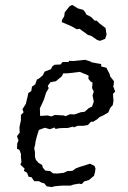

<svg xmlns="http://www.w3.org/2000/svg" viewBox="-20 -750 522 780"><path d="M219 5 200 7 191 10 170 7 160 -5 149 -8 138 -14H119L108 -30L96 -32L90 -48L77 -56L80 -65L63 -81L67 -92L65 -113V-125L59 -141L49 -146L50 -167L55 -179L49 -197L60 -211L59 -233L65 -262V-283L76 -294L71 -306L85 -328L88 -341L92 -357L95 -372L107 -380L110 -398L123 -407L130 -427L137 -430L154 -444L161 -459L187 -469L193 -481L202 -487L226 -488L234 -498H259L260 -503L277 -502L307 -505L326 -507L348 -500L352 -497L378 -492L391 -490V-480L412 -475L425 -450L428 -439L443 -420L442 -407L440 -399L448 -378L439 -369L441 -340L438 -323L428 -312L420 -293L401 -282L384 -274L374 -265L358 -255L350 -256L337 -242L319 -239H296L278 -232V-236L255 -230H237L220 -229L206 -226L201 -232L183 -225L162 -231L151 -227L138 -222L134 -210L129 -193L124 -173L123 -163L119 -148L122 -132V-113L126 -100L137 -88L151 -80L154 -69L164 -57L184 -55L195 -46L213 -45L239 -48L254 -55L274 -56L288 -66L307 -73L311 -74L324 -78L346 -85L364 -76L368 -65L366 -51L362 -36L342 -19L322 -13L312 -2L301 -4L278 0L267 4H235ZM143 -279 173 -281 189 -277 203 -283 239 -281 246 -278 265 -286 282 -285 308 -294 324 -296 341 -311 354 -317 361 -337 356 -363 361 -378 354 -392 356 -414 348 -419 339 -430 340 -443 304 -458 254 -452H237L231 -440L207 -420L185 -416L174 -401L178 -392L167 -373L159 -347L151 -329L142 -310ZM386 -584 374 -588 373 -589 363 -596 357 -600 349 -605 337 -608 327 -616 311 -627 304 -633 292 -631 273 -642 246 -654 231 -660 232 -669 241 -684 243 -700 263 -725 273 -730 283 -724 290 -720 296 -716 318 -710 325 -702 331 -691 350 -681 365 -666H373L384 -655L392 -649L401 -642L409 -636L411 -621L413 -609L407 -592Z"/></svg>

Font: Winky Rough Light
Style: Italic
Weight: 300
Italic angle: -8.97852°
Designer: Simon Atzbach
Foundry: typofactur
Version: Version 1.206; ttfautohint (v1.8.4.7-5d5b)